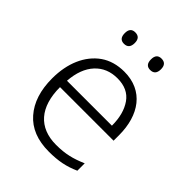

<svg xmlns="http://www.w3.org/2000/svg" viewBox="-206 -837 963 963"><g transform="rotate(45 276.0 -355.0)"><path d="M154.3 -680.2C154.3 -652.8 166 -639.2 189 -639.2C212.9 -639.2 225.1 -652.8 225.1 -680.2C225.1 -707 212.9 -720.2 189 -720.2C166 -720.2 154.3 -707 154.3 -680.2ZM340.3 -680.2C340.3 -652.8 352.1 -639.2 375 -639.2C398.9 -639.2 411.1 -652.8 411.1 -680.2C411.1 -707 398.9 -720.2 375 -720.2C352.1 -720.2 340.3 -707 340.3 -680.2ZM290 -542C240.7 -542 198.7 -529.8 164.1 -505.9C94.7 -457 57.1 -369.6 57.1 -262.2C57.1 -178.2 78.6 -111.8 121.1 -63.5C163.6 -14.6 225.1 9.8 305.2 9.8C373 9.8 420.9 0 474.1 -23.9V-76.2C444.8 -63.5 418 -54.2 393.1 -48.8C368.2 -43 339.8 -40 307.1 -40C184.1 -40 116.2 -117.7 116.2 -258.8H496.1V-297.9C496.1 -439.9 425.3 -542 290 -542ZM289.1 -494.1C338.9 -494.1 376 -477.1 400.4 -442.4C424.8 -407.7 437 -362.3 437 -306.2H118.2C122.6 -366.2 140.1 -412.6 170.4 -445.3C200.7 -478 240.2 -494.1 289.1 -494.1Z"/></g></svg>

Font: Noto Reveo Sans
Style: Regular
Weight: 300
Designer: Monotype Design Team
Foundry: Monotype Imaging Inc.
Version: Version 2.007